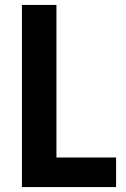

<svg xmlns="http://www.w3.org/2000/svg" viewBox="-20 -759 511 779"><path d="M209 -739H69V0H451V-120H209Z"/></svg>

Font: Malmofest SemiBold
Style: Regular
Weight: 600
Designer: Jonny Pinhorn (Poppins), Kolossal
Version: Version 1.004;Glyphs 3.1.2 (3151)